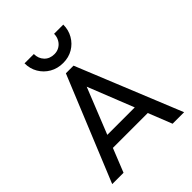

<svg xmlns="http://www.w3.org/2000/svg" viewBox="-252 -1060 1199 1199"><g transform="rotate(-45 348.0 -460.0)"><path d="M30.5 0 315.2 -694H382.8L665.5 0H563.8L330.5 -587.2H365.8L130.5 0ZM165.8 -157V-239.2H531.2V-157ZM518.8 -920.5Q518.8 -873.2 496.6 -834.7Q474.5 -796.2 436.5 -773.6Q398.5 -751 349.5 -751Q299.4 -751 260.5 -773.6Q221.5 -796.2 199 -834.7Q176.5 -873.2 176.5 -920.5H258.8Q258.8 -881.2 283.5 -855Q308.2 -828.8 349.8 -828.8Q374.5 -828.8 394.4 -840.8Q414.3 -852.8 425.9 -873.9Q437.5 -895 437.5 -920.5Z"/></g></svg>

Font: Outfit Thin
Style: Regular
Weight: 100
Designer: Rodrigo Fuenzalida
Foundry: fragTYPE
Version: Version 1.100;gftools[0.9.27]